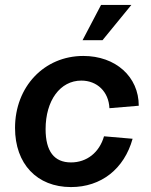

<svg xmlns="http://www.w3.org/2000/svg" viewBox="-20 -743 611 779"><path d="M268 16C391 16 484 -58 518 -180L402 -190C383 -124 332 -84 268 -84C200 -84 165 -129 165 -219C165 -335 224 -416 310 -416C374 -416 421 -371 424 -304L543 -314C543 -432 449 -516 318 -516C159 -516 41 -391 41 -224C41 -78 130 16 268 16ZM315 -580H396L513 -723H390Z"/></svg>

Font: Uncut Sans Semibold Italic
Style: Regular
Weight: 600
Italic angle: -11°
Designer: Kasper Nordkvist
Foundry: UNCUT.wtf
Version: Version 1.304;Glyphs 3.2 (3246)